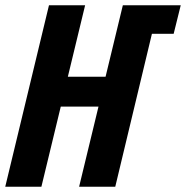

<svg xmlns="http://www.w3.org/2000/svg" viewBox="-33 -713 710 733"><path d="M-13 0 154 -693H292L226 -420H370L436 -693H657L630 -584H547L407 0H269L343 -306H199L125 0Z"/></svg>

Font: Ubuntu Sans Mono
Style: Italic
Weight: 400
Italic angle: -13.5°
Monospace: yes
Designer: Dalton Maag Ltd
Foundry: Dalton Maag Ltd
Version: Version 1.006